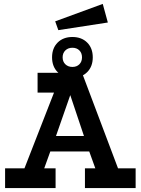

<svg xmlns="http://www.w3.org/2000/svg" viewBox="-20 -961 720 981"><path d="M6 0V-101H105L256 -488H172V-589H399L583 -101H673V0H414V-101H467L436 -187H237L206 -101H264V0ZM266 -266H409L339 -475ZM350 -772Q397 -772 425.5 -743.5Q454 -715 454 -668Q454 -621 425.5 -592.5Q397 -564 350 -564Q303 -564 274.5 -592.5Q246 -621 246 -668Q246 -715 274.5 -743.5Q303 -772 350 -772ZM350 -717Q328 -717 314 -703.5Q300 -690 300 -668Q300 -646 314 -632.5Q328 -619 350 -619Q372 -619 385.5 -632.5Q399 -646 399 -668Q399 -690 385.5 -703.5Q372 -717 350 -717ZM505 -941 531 -846 278 -807 262 -852Z"/></svg>

Font: Podkova
Style: Bold
Weight: 700
Designer: Ilya Yudin
Foundry: Cyreal (www.cyreal.org)
Version: Version 2.102; ttfautohint (v1.8.1.43-b0c9)